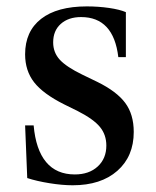

<svg xmlns="http://www.w3.org/2000/svg" viewBox="-20 -554 476 585"><path d="M201.5 10.5Q169.5 10.5 130.8 4.2Q92 -2 63 -11.5L56.5 -172H82.5Q89 -98 120.5 -60.2Q152 -22.5 208 -22.5Q251.5 -22.5 277.8 -46.8Q304 -71 304 -110.5Q304 -143.5 284.5 -167.2Q265 -191 217 -215.5L175.5 -236Q111.5 -268 84 -303.2Q56.5 -338.5 56.5 -388.5Q56.5 -458.5 105.2 -496.5Q154 -534.5 244.5 -534.5Q279.5 -534.5 312.2 -529.8Q345 -525 363.5 -517V-380H340.5Q326 -502 227 -502Q188.5 -502 165.2 -481.2Q142 -460.5 142 -425Q142 -394 162.2 -372Q182.5 -350 231 -326.5L276.5 -304.5Q335.5 -275.5 361.5 -240.5Q387.5 -205.5 387.5 -152Q387.5 -77.5 337.5 -33.5Q287.5 10.5 201.5 10.5Z"/></svg>

Font: Libre Caslon Text
Style: Regular
Weight: 400
Designer: Pablo Impallari, Rodrigo Fuenzalida, Katja Schimmel
Foundry: Pablo Impallari, Rodrigo Fuenzalida
Version: Version 2.000